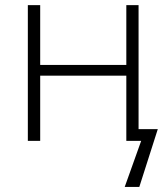

<svg xmlns="http://www.w3.org/2000/svg" viewBox="-20 -551 651 751"><path d="M88.9 0V-530.8H137.2V-296.9H474.1V-530.8H522V-45.9H597.2L524.9 180.2H467.8L532.2 0H474.1V-254.9H137.2V0Z"/></svg>

Font: Open Sans Light
Style: Regular
Weight: 300
Foundry: Ascender Corporation
Version: Version 1.10